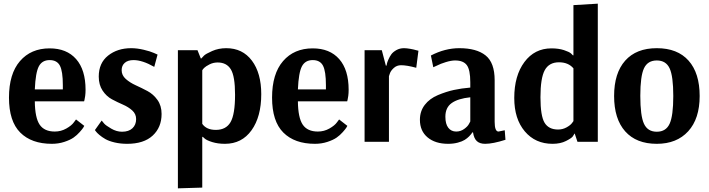

<svg xmlns="http://www.w3.org/2000/svg" viewBox="-20 -774 3868 1048"><path d="M251 -446Q210 -446 192 -412Q174 -378 170 -286H323V-309Q323 -385 307 -415.5Q291 -446 251 -446ZM395 -122 440 -87Q438 -83 434 -76.5Q430 -70 415 -53Q400 -36 381.5 -23Q363 -10 331 0.5Q299 11 263 11Q152 11 90.5 -50.5Q29 -112 29 -241Q29 -371 89 -440.5Q149 -510 251 -510Q344 -510 395.5 -451.5Q447 -393 447 -284Q447 -266 445 -250.5Q443 -235 441 -228L439 -221H170Q171 -131 196.5 -93.5Q222 -56 279 -56Q313 -56 342 -72.5Q371 -89 383 -106Z M498 -64 535 -116Q540 -109 549 -99Q558 -89 587 -72Q616 -55 646 -55Q683 -55 703 -74Q723 -93 723 -124Q723 -152 702 -171Q681 -190 651 -203Q621 -216 591 -232Q561 -248 540 -279.5Q519 -311 519 -356Q519 -430 570 -470.5Q621 -511 696 -511Q728 -511 764 -502.5Q800 -494 820 -485L840 -476L822 -409Q757 -446 709 -446Q678 -446 661 -431Q644 -416 644 -391Q644 -363 666.5 -343Q689 -323 721 -308.5Q753 -294 785 -277Q817 -260 839.5 -228.5Q862 -197 862 -152Q862 -79 813.5 -34Q765 11 674 11Q637 11 605.5 3.5Q574 -4 555 -15Q536 -26 522.5 -37.5Q509 -49 504 -56Z M1168 -433Q1144 -433 1123.5 -422.5Q1103 -412 1094.5 -403.5Q1086 -395 1084 -390V-98Q1107 -65 1158 -65Q1214 -65 1238.5 -107.5Q1263 -150 1263 -257Q1263 -358 1240 -395.5Q1217 -433 1168 -433ZM951 254V-500H1058L1076 -455H1079Q1084 -461 1093.5 -470.5Q1103 -480 1138 -495.5Q1173 -511 1215 -511Q1304 -511 1355 -443Q1406 -375 1406 -260Q1406 -137 1353 -63Q1300 11 1208 11Q1169 11 1138.5 1.5Q1108 -8 1097 -18L1087 -27H1084V250Z M1687 -446Q1646 -446 1628 -412Q1610 -378 1606 -286H1759V-309Q1759 -385 1743 -415.5Q1727 -446 1687 -446ZM1831 -122 1876 -87Q1874 -83 1870 -76.5Q1866 -70 1851 -53Q1836 -36 1817.5 -23Q1799 -10 1767 0.5Q1735 11 1699 11Q1588 11 1526.5 -50.5Q1465 -112 1465 -241Q1465 -371 1525 -440.5Q1585 -510 1687 -510Q1780 -510 1831.5 -451.5Q1883 -393 1883 -284Q1883 -266 1881 -250.5Q1879 -235 1877 -228L1875 -221H1606Q1607 -131 1632.5 -93.5Q1658 -56 1715 -56Q1749 -56 1778 -72.5Q1807 -89 1819 -106Z M2264 -497 2252 -404Q2201 -418 2169 -418Q2146 -418 2129.5 -403Q2113 -388 2108 -373L2103 -358V0H1970V-500H2064L2086 -416H2090Q2091 -420 2092 -426.5Q2093 -433 2100 -449Q2107 -465 2116 -477.5Q2125 -490 2143.5 -500.5Q2162 -511 2185 -511Q2199 -511 2219 -507.5Q2239 -504 2252 -500Z M2547 -111V-243Q2480 -236 2445.5 -211.5Q2411 -187 2411 -137Q2411 -97 2427 -76.5Q2443 -56 2470 -56Q2494 -56 2513.5 -70Q2533 -84 2540 -98ZM2345 -407 2332 -471Q2409 -511 2487 -511Q2581 -511 2630.5 -471.5Q2680 -432 2680 -336V-109Q2680 -56 2701 -56L2735 -63L2739 -11Q2670 11 2628 11Q2599 11 2583 -3.5Q2567 -18 2562 -51H2557Q2556 -48 2553.5 -44Q2551 -40 2540.5 -29.5Q2530 -19 2516.5 -10.5Q2503 -2 2479 4.5Q2455 11 2426 11Q2356 11 2314 -24Q2272 -59 2272 -120Q2272 -167 2298.5 -201.5Q2325 -236 2370.5 -255Q2416 -274 2457.5 -283Q2499 -292 2547 -296V-325Q2547 -393 2528 -418.5Q2509 -444 2464 -444Q2443 -444 2413.5 -435Q2384 -426 2365 -416Z M3026 -67Q3051 -67 3072 -78.5Q3093 -90 3102 -102L3110 -113V-401Q3082 -434 3031 -434Q2977 -434 2953.5 -391Q2930 -348 2930 -243Q2930 -141 2952.5 -104Q2975 -67 3026 -67ZM3243 -754V0H3132L3117 -45H3116Q3113 -39 3106.5 -29.5Q3100 -20 3069.5 -4.5Q3039 11 2996 11Q2902 11 2844.5 -57Q2787 -125 2787 -239Q2787 -361 2842.5 -435.5Q2898 -510 2990 -510Q3029 -510 3058 -500.5Q3087 -491 3097 -482L3107 -472H3110V-746Z M3475 -251Q3475 -142 3495 -98.5Q3515 -55 3565 -55Q3615 -55 3635 -98.5Q3655 -142 3655 -250Q3655 -358 3635 -401Q3615 -444 3565 -444Q3515 -444 3495 -401Q3475 -358 3475 -251ZM3799 -250Q3799 -126 3736.5 -57.5Q3674 11 3565 11Q3453 11 3392.5 -57Q3332 -125 3332 -250Q3332 -375 3392.5 -443Q3453 -511 3565 -511Q3678 -511 3738.5 -443Q3799 -375 3799 -250Z"/></svg>

Font: ArsenalBold
Style: Bold
Weight: 700
Designer: Andrij Shevchenko
Foundry: Stairsfor.com
Version: Version 1.000